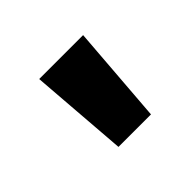

<svg xmlns="http://www.w3.org/2000/svg" viewBox="-70 -838 476 476"><g transform="rotate(-45 167.5 -600.0)"><path d="M118 -471 98 -729H252L232 -471Z"/></g></svg>

Font: Noto Sans Devanagari UI SemiCondensed ExtraBold
Style: Regular
Weight: 800
Width: 4
Designer: Jelle Bosma - Monotype Design Team
Foundry: Monotype Imaging Inc.
Version: Version 2.004; ttfautohint (v1.8.4.7-5d5b)